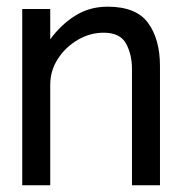

<svg xmlns="http://www.w3.org/2000/svg" viewBox="-20 -553 540 569"><path d="M45.9 -3.9V-526.4H128.9V-436.5Q160.2 -479.5 202.6 -506.3Q245.1 -533.2 298.8 -533.2Q383.8 -533.2 418.9 -484.9Q454.1 -436.5 454.1 -357.4V-3.9H371.1V-348.6Q371.1 -391.6 353.5 -423.8Q335.9 -456.1 287.1 -456.1Q246.1 -456.1 210 -434.6Q173.8 -413.1 151.4 -378.4Q128.9 -343.8 128.9 -301.8V-3.9Z"/></svg>

Font: Kosugi
Style: Regular
Weight: 400
Version: Version 4.002